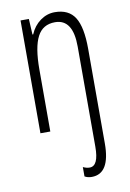

<svg xmlns="http://www.w3.org/2000/svg" viewBox="-88 -594 600 888"><g transform="rotate(-10 212.5 -150.0)"><path d="M270 240.2Q251 240.2 236.8 231.9V188Q252.9 195.8 268.1 195.8Q310.1 195.8 310.1 105V-365.2Q310.1 -494.1 226.1 -494.1Q168.5 -494.1 143.1 -445.3Q117.2 -396 117.2 -291V0H70.8V-529.8H109.9L113.8 -456.1H117.2Q133.3 -494.6 165 -517.6Q196.3 -540 232.9 -540Q298.3 -540 327.1 -494.1Q356 -448.2 356 -346.2V98.1Q356 240.2 270 240.2Z"/></g></svg>

Font: Germano
Style: Regular
Weight: 300
Width: 3
Foundry: Ascender Corporation
Version: Version 1.10; ttfautohint (v1.5)